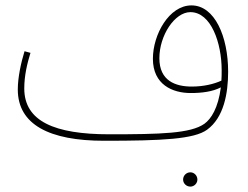

<svg xmlns="http://www.w3.org/2000/svg" viewBox="-20 -501 918 712"><path d="M366 21C583 21 700 15 748 -20C810 -65 826 -155 826 -235C826 -366 776 -481 690 -481C607 -481 547 -373 547 -283C547 -187 620 -156 687 -156C729 -156 768 -161 799 -177C789 -100 763 -60 738 -42C687 -6 577 -3 385 -3C183 -3 70 -51 70 -173C70 -221 81 -266 93 -305L71 -311C58 -269 46 -214 46 -169C46 -39 163 21 366 21ZM571 -285C571 -370 628 -456 686 -456C763 -456 802 -341 802 -241C802 -227 802 -214 801 -202C773 -189 734 -180 691 -180C631 -180 571 -201 571 -285ZM686 191C700 191 712 179 712 165C712 150 700 138 686 138C671 138 659 150 659 165C659 179 671 191 686 191Z"/></svg>

Font: Noto Sans Arabic SemCond Thin
Style: Regular
Weight: 100
Width: 4
Designer: Monotype Design Team, Nadine Chahine, Nizar Qandah and Khaled Hosny
Foundry: Monotype Imaging Inc.
Version: Version 2.012